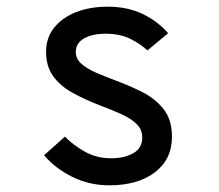

<svg xmlns="http://www.w3.org/2000/svg" viewBox="-20 -543 656 575"><path d="M307 12Q247.5 12 196.2 -13.5Q145 -39 112 -78L174.5 -134Q197 -110 232.8 -89.5Q268.5 -69 313 -69Q352.5 -69 379.2 -84.2Q406 -99.5 406 -131Q406 -155 389.2 -171.5Q372.5 -188 343.8 -201Q315 -214 279 -227.5Q234 -245 197.5 -265Q161 -285 139.5 -314.5Q118 -344 118 -388Q118 -430 142.2 -460.2Q166.5 -490.5 208.2 -506.8Q250 -523 302 -523Q362 -523 407.5 -501Q453 -479 483.5 -443.5L421.5 -392Q402 -410.5 371.2 -426.2Q340.5 -442 296.5 -442Q256.5 -442 231.8 -428Q207 -414 207 -387.5Q207 -367 223.2 -352.5Q239.5 -338 266 -326.2Q292.5 -314.5 323.5 -303Q365.5 -287.5 404.8 -268Q444 -248.5 469.5 -216.8Q495 -185 495 -133.5Q495 -66 444 -27Q393 12 307 12Z"/></svg>

Font: Overpass Mono Light Medium
Style: Regular
Weight: 500
Monospace: yes
Version: Version 4.000